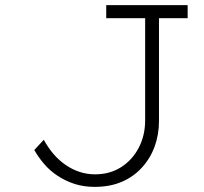

<svg xmlns="http://www.w3.org/2000/svg" viewBox="-20 -720 797 750"><path d="M350 10Q307 10 271.5 -1.5Q236 -13 205.5 -33Q175 -53 152 -80Q129 -107 114 -134L151 -174Q168 -143 189 -118.5Q210 -94 236 -76Q262 -58 291 -48.5Q320 -39 351 -39Q409 -39 453 -67Q497 -95 522 -143Q547 -191 547 -250V-649H395V-700H713V-649H601V-247Q601 -194 584 -147.5Q567 -101 534 -65Q501 -29 455 -9.5Q409 10 350 10Z"/></svg>

Font: Lexend Giga ExtraLight
Style: Regular
Weight: 250
Version: Version 1.007